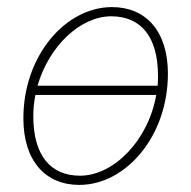

<svg xmlns="http://www.w3.org/2000/svg" viewBox="-20 -510 540 542"><path d="M204 12C334 12 454 -124 454 -302C454 -422 392 -490 296 -490C166 -490 46 -354 46 -176C46 -56 108 12 204 12ZM294 -464C378 -464 426 -406 426 -296C426 -287 426 -277 425 -268H86C118 -380 207 -464 294 -464ZM206 -14C122 -14 74 -72 74 -182C74 -202 76 -223 80 -242H421C399 -114 301 -14 206 -14Z"/></svg>

Font: Source Sans Pro ExtraLight
Style: Italic
Weight: 200
Italic angle: -11°
Designer: Paul D. Hunt
Foundry: Adobe Systems Incorporated
Version: Version 3.006;hotconv 1.0.111;makeotfexe 2.5.65597